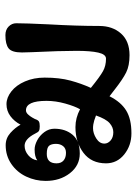

<svg xmlns="http://www.w3.org/2000/svg" viewBox="82 -577 506 710"><g transform="rotate(-90 335.0 -222.0)"><path d="M282 -379Q274 -379 267 -371.5Q260 -364 255.5 -356Q251 -348 250 -346Q246 -334 240.5 -331Q235 -328 223 -328Q211 -328 206 -331Q201 -334 196 -345Q176 -384 151 -384Q132 -384 116 -370.5Q100 -357 97 -337Q110 -347 137 -347Q153 -347 171 -337.5Q189 -328 201.5 -311Q214 -294 214 -274Q214 -233 191.5 -206.5Q169 -180 122 -180Q78 -180 49.5 -216.5Q21 -253 21 -306Q21 -344 37 -378Q53 -412 83.5 -433Q114 -454 153 -454Q179 -454 198.5 -436.5Q218 -419 229 -399Q241 -422 260.5 -436.5Q280 -451 305 -451Q329 -451 352 -433Q375 -415 389 -382.5Q403 -350 403 -310Q403 -255 392 -214.5Q381 -174 365 -139Q407 -105 427 -94Q447 -83 473 -83Q489 -83 495.5 -111.5Q502 -140 502 -192Q502 -253 497 -358L496 -394Q496 -431 511 -443Q526 -455 560 -455Q580 -455 592 -443Q604 -431 604 -415Q604 -380 600 -296Q594 -192 594 -108Q594 -59 566 -27.5Q538 4 486 4Q447 4 422 -8.5Q397 -21 360 -50L334 -70Q313 -28 281.5 -8.5Q250 11 197 11Q152 11 119 -15.5Q86 -42 86 -83Q86 -137 125 -166.5Q164 -196 220 -196Q254 -196 286 -179Q297 -198 307 -233.5Q317 -269 317 -303Q317 -379 282 -379ZM86 -266Q86 -249 96.5 -240Q107 -231 125 -231Q141 -231 149.5 -241.5Q158 -252 158 -268Q158 -285 151 -293.5Q144 -302 121 -302Q86 -302 86 -266ZM263 -120Q259 -122 244.5 -126.5Q230 -131 216 -131Q197 -131 178 -119Q159 -107 159 -89Q159 -76 170.5 -66Q182 -56 201 -56Q219 -56 234.5 -69.5Q250 -83 263 -120Z"/></g></svg>

Font: Itim
Style: Regular
Weight: 400
Designer: Suppakit Chalermlarp
Version: Version 1.002g